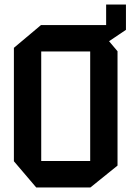

<svg xmlns="http://www.w3.org/2000/svg" viewBox="-20 -823 585 843"><path d="M161 -597V-713H399L496 -598V-597ZM139 0 41 -115V-116H376V0ZM41 -116V-613L160 -713H161V-116ZM376 0V-597H496V-96L377 0ZM446 -634V-803H533V-692L447 -634ZM412 -634 322 -712V-713H446V-634Z"/></svg>

Font: Foldit Medium
Style: Regular
Weight: 500
Version: Version 1.003